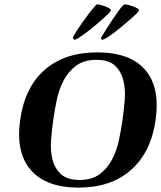

<svg xmlns="http://www.w3.org/2000/svg" viewBox="-20 -846 735 876"><path d="M72 -299Q93 -448 184 -527.5Q275 -607 424 -607Q573 -607 642 -527.5Q711 -448 690 -299Q669 -151 577.5 -70.5Q486 10 338 10Q190 10 120.5 -70.5Q51 -151 72 -299ZM223 -299Q217 -256 213 -208Q209 -160 219 -119.5Q229 -79 257.5 -52Q286 -25 343 -25Q400 -25 435.5 -52Q471 -79 492 -119.5Q513 -160 523 -208Q533 -256 539 -299Q545 -342 549 -390Q553 -438 543 -478.5Q533 -519 505 -546Q477 -573 420 -573Q363 -573 327 -546Q291 -519 270 -478.5Q249 -438 239 -390Q229 -342 223 -299ZM423 -826Q428 -826 438.5 -823.5Q449 -821 459.5 -817Q470 -813 478.5 -808Q487 -803 486 -798Q486 -795 475 -784Q464 -773 447 -758Q430 -743 410.5 -726.5Q391 -710 372.5 -696.5Q354 -683 340 -674Q326 -665 322 -665Q318 -665 315 -667.5Q312 -670 313 -674Q314 -681 330 -705.5Q346 -730 365.5 -757Q385 -784 402 -805Q419 -826 423 -826ZM544 -824Q545 -824 547 -825Q549 -826 550 -826Q555 -826 565.5 -823.5Q576 -821 587 -817Q598 -813 606.5 -808Q615 -803 614 -798Q614 -795 602.5 -783.5Q591 -772 574 -757.5Q557 -743 537.5 -726.5Q518 -710 500 -696.5Q482 -683 467.5 -674Q453 -665 449 -665Q439 -665 441 -674Q448 -686 462 -708Q476 -730 491 -753Q506 -776 520.5 -796Q535 -816 544 -824Z"/></svg>

Font: Gamine
Style: Bold Italic
Weight: 700
Designer: Tapiwanashe Sebastian Garikayi
Version: Version 1.000